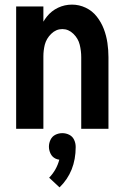

<svg xmlns="http://www.w3.org/2000/svg" viewBox="-20 -558 540 832"><path d="M238 254 193 212Q225 179 237 134Q228 133 220 129Q206 122 199 107.5Q192 93 192 77.5Q192 62 199 47.5Q206 33 220 26Q234 19 250 19Q266 19 280 26Q294 33 301 47.5Q308 62 308 79Q308 186 238 254ZM50 0V-530H168V-464Q175 -476 183 -486Q203 -511 231.5 -524.5Q260 -538 292 -538Q323 -538 351.5 -524.5Q380 -511 399.5 -486Q419 -461 430 -432Q441 -403 445.5 -372Q450 -341 450 -310V0H332V-310Q332 -337 325.5 -364Q319 -391 298 -411.5Q277 -432 250 -432Q223 -432 202 -411.5Q181 -391 174 -364Q168 -339 168 -314V0Z"/></svg>

Font: Iosevka SS01
Style: Bold
Weight: 700
Monospace: yes
Designer: Belleve Invis
Foundry: Belleve Invis
Version: 2.3.3; ttfautohint (v1.8.3)